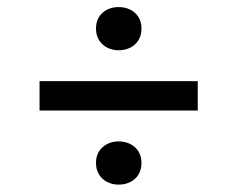

<svg xmlns="http://www.w3.org/2000/svg" viewBox="-20 -594 660 534"><path d="M247 -140.7Q247 -168.2 265.1 -184.4Q283.2 -200.7 310.3 -200.7Q327.8 -200.7 342.4 -193.4Q356.9 -186.2 365.2 -172.6Q373.5 -159 373.5 -140.7Q373.5 -122.3 365.2 -108.7Q356.9 -95 342.4 -87.8Q327.8 -80.5 310.2 -80.5Q292.7 -80.5 278.2 -87.8Q263.8 -95 255.4 -108.7Q247 -122.3 247 -140.7ZM247 -514.4Q247 -542 265 -558.2Q283 -574.3 310.3 -574.3Q328 -574.3 342.4 -567.1Q356.8 -559.8 365.2 -546.3Q373.5 -532.8 373.5 -514.4Q373.5 -496 365.2 -482.4Q356.8 -468.8 342.3 -461.5Q327.8 -454.2 310.2 -454.2Q292.7 -454.2 278.2 -461.5Q263.8 -468.8 255.4 -482.4Q247 -496 247 -514.4ZM90 -368.3H530V-286.5H90Z"/></svg>

Font: Monaspace Neon Var ExtraLight
Style: Regular
Weight: 200
Designer: Riley Cran and the Lettermatic Team
Version: Version 1.200 (Monaspace Neon Var)